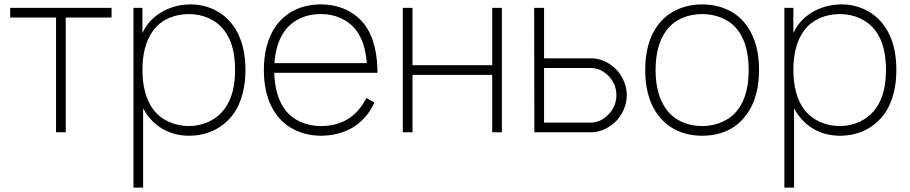

<svg xmlns="http://www.w3.org/2000/svg" viewBox="-20 -598 4114 868"><path d="M484.4 -562.5H26V-518.8H233.3V0H277.1V-518.8H484.4Z M1030.2 -487.5C986.5 -544.8 917.7 -578.1 842.7 -578.1C763.5 -578.1 688.5 -544.8 643.8 -483.3C636.5 -472.9 630.2 -461.5 624 -449V-562.5H583.3V250H627.1V-108.3C632.3 -99 637.5 -89.6 643.8 -81.2C687.5 -18.8 755.2 15.6 834.4 15.6C913.5 15.6 982.3 -15.6 1030.2 -76C1076 -136.5 1089.6 -211.5 1089.6 -282.3C1089.6 -352.1 1076 -428.1 1030.2 -487.5ZM993.8 -104.2C957.3 -55.2 896.9 -28.1 834.4 -28.1C770.8 -28.1 709.4 -54.2 672.9 -103.1C636.5 -151 624 -217.7 624 -282.3C624 -346.9 636.5 -412.5 672.9 -460.4C709.4 -510.4 770.8 -534.4 834.4 -534.4C896.9 -534.4 957.3 -509.4 993.8 -460.4C1031.2 -412.5 1042.7 -346.9 1042.7 -282.3C1042.7 -217.7 1031.2 -152.1 993.8 -104.2Z M1552.1 -59.4C1515.6 -37.5 1474 -28.1 1430.2 -28.1C1366.7 -28.1 1305.2 -53.1 1268.8 -102.1C1234.4 -147.9 1221.9 -208.3 1219.8 -268.8H1686.5C1686.5 -349 1671.9 -429.2 1627.1 -488.5C1579.2 -549 1509.4 -578.1 1430.2 -578.1C1351 -578.1 1281.2 -549 1233.3 -488.5C1186.5 -427.1 1172.9 -352.1 1172.9 -281.2C1172.9 -211.5 1186.5 -135.4 1233.3 -75C1279.2 -15.6 1352.1 15.6 1430.2 15.6C1479.2 15.6 1527.1 5.2 1569.8 -18.8C1611.5 -42.7 1647.9 -80.2 1672.9 -134.4L1636.5 -155.2C1614.6 -111.5 1585.4 -80.2 1552.1 -59.4ZM1268.8 -460.4C1305.2 -509.4 1366.7 -535.4 1430.2 -534.4C1492.7 -535.4 1554.2 -509.4 1590.6 -460.4C1620.8 -420.8 1633.3 -370.8 1638.5 -312.5H1220.8C1224 -366.7 1238.5 -419.8 1268.8 -460.4Z M2205.2 -562.5V-303.1H1844.8V-562.5H1801V0H1844.8V-259.4H2205.2V0H2249V-562.5Z M2394.8 -562.5 2395.8 0H2654.2C2695.8 0 2737.5 -21.9 2766.7 -52.1C2795.8 -82.3 2813.5 -125 2813.5 -167.7C2813.5 -210.4 2795.8 -252.1 2766.7 -283.3C2737.5 -313.5 2695.8 -334.4 2654.2 -334.4H2439.6V-562.5ZM2439.6 -290.6H2652.1C2683.3 -290.6 2712.5 -275 2733.3 -252.1C2755.2 -229.2 2766.7 -199 2766.7 -167.7C2766.7 -136.5 2755.2 -106.3 2733.3 -83.3C2712.5 -60.4 2683.3 -43.8 2652.1 -43.8H2439.6Z M3154.2 15.6C3234.4 15.6 3304.2 -12.5 3351 -75C3397.9 -135.4 3411.5 -210.4 3411.5 -282.3C3411.5 -352.1 3397.9 -428.1 3351 -488.5C3305.2 -549 3232.3 -578.1 3154.2 -578.1C3074 -578.1 3001 -545.8 2957.3 -488.5C2910.4 -428.1 2896.9 -352.1 2896.9 -282.3C2896.9 -210.4 2910.4 -135.4 2957.3 -75C3004.2 -13.5 3075 15.6 3154.2 15.6ZM3364.6 -282.3C3364.6 -216.7 3353.1 -151 3315.6 -102.1C3279.2 -53.1 3217.7 -28.1 3154.2 -28.1C3090.6 -28.1 3029.2 -53.1 2993.8 -102.1C2956.2 -151 2943.8 -216.7 2943.8 -282.3C2943.8 -345.8 2956.2 -412.5 2993.8 -461.5C3029.2 -510.4 3090.6 -534.4 3154.2 -534.4C3217.7 -534.4 3279.2 -510.4 3315.6 -461.5C3353.1 -412.5 3364.6 -345.8 3364.6 -282.3Z M3972.9 -487.5C3929.2 -544.8 3860.4 -578.1 3785.4 -578.1C3706.3 -578.1 3631.3 -544.8 3586.5 -483.3C3579.2 -472.9 3572.9 -461.5 3566.7 -449V-562.5H3526V250H3569.8V-108.3C3575 -99 3580.2 -89.6 3586.5 -81.2C3630.2 -18.8 3697.9 15.6 3777.1 15.6C3856.3 15.6 3925 -15.6 3972.9 -76C4018.8 -136.5 4032.3 -211.5 4032.3 -282.3C4032.3 -352.1 4018.8 -428.1 3972.9 -487.5ZM3936.5 -104.2C3900 -55.2 3839.6 -28.1 3777.1 -28.1C3713.5 -28.1 3652.1 -54.2 3615.6 -103.1C3579.2 -151 3566.7 -217.7 3566.7 -282.3C3566.7 -346.9 3579.2 -412.5 3615.6 -460.4C3652.1 -510.4 3713.5 -534.4 3777.1 -534.4C3839.6 -534.4 3900 -509.4 3936.5 -460.4C3974 -412.5 3985.4 -346.9 3985.4 -282.3C3985.4 -217.7 3974 -152.1 3936.5 -104.2Z"/></svg>

Font: Manrope Thin
Style: Regular
Weight: 100
Width: 4
Designer: Michael Sharanda
Foundry: Michael Sharanda
Version: Version 2.000;PS 002.000;hotconv 1.0.88;makeotf.lib2.5.64775